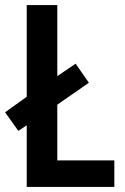

<svg xmlns="http://www.w3.org/2000/svg" viewBox="-26 -734 491 754"><path d="M79 0V-242L46 -220L-6 -293L79 -354V-714H199V-435L271 -484L323 -409L199 -323V-104H423V0Z"/></svg>

Font: Noto Sans Gurmukhi Condensed SemiBold
Style: Regular
Weight: 600
Width: 3
Designer: Jelle Bosma - Monotype Design Team
Foundry: Monotype Imaging Inc.
Version: Version 2.004; ttfautohint (v1.8.4.7-5d5b)